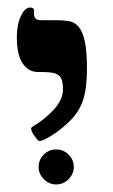

<svg xmlns="http://www.w3.org/2000/svg" viewBox="-20 -607 302 512"><path d="M211.9 -422.9Q211.9 -373 202.1 -342Q192.4 -311 169.2 -287.4Q146 -263.7 120.4 -247.3Q94.7 -231 85.9 -231Q84 -231 81.8 -232.4Q79.6 -233.9 71.3 -245.4Q63 -256.8 63 -264.2Q63 -267.1 67.9 -270Q97.7 -287.1 122.8 -314Q147.9 -340.8 147.9 -369.1Q147.9 -387.7 143.3 -397.5Q138.7 -407.2 127.4 -411.1Q116.2 -415 87.9 -415H81.1Q56.2 -415 40.5 -437.7Q24.9 -460.4 24.9 -507.8Q24.9 -541.5 35.6 -564.2Q46.4 -586.9 60.1 -586.9Q70.8 -586.9 70.8 -579.1V-569.8Q70.8 -553.2 87.9 -553.2H128.9Q147.9 -553.2 163.3 -550.8Q178.7 -548.3 189.5 -535.9Q200.2 -523.4 206.1 -497.1Q211.9 -470.7 211.9 -422.9ZM83 -161.1Q83 -181.2 96.7 -194.8Q110.4 -208.5 129.9 -208.5Q148.9 -208.5 162.8 -194.8Q176.8 -181.2 176.8 -161.1Q176.8 -143.6 163.1 -129.4Q149.4 -115.2 129.9 -115.2Q110.4 -115.2 96.7 -129.4Q83 -143.6 83 -161.1Z"/></svg>

Font: Liberation Serif
Style: Bold
Weight: 700
Designer: Steve Matteson
Foundry: Ascender Corporation
Version: Version 2.1.5